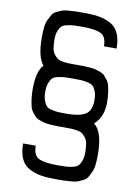

<svg xmlns="http://www.w3.org/2000/svg" viewBox="-105 -819 829 1138"><g transform="rotate(10 309.0 -250.0)"><path d="M309 250Q256 250 219.5 243.5Q183 237 150.5 219.5Q118 202 101.5 166Q85 130 85 75H161Q161 134 196 150.5Q231 167 309 167Q344 167 360 166Q376 165 399 160Q422 155 432 144.5Q442 134 449.5 114Q457 94 457 64Q457 33 453 11Q449 -11 438 -24.5Q427 -38 417.5 -45.5Q408 -53 387 -56.5Q366 -60 352 -60.5Q338 -61 309 -61Q279 -61 264 -61Q249 -61 224.5 -63Q200 -65 188.5 -68Q177 -71 158.5 -77.5Q140 -84 131.5 -93.5Q123 -103 112 -117Q101 -131 96.5 -150Q92 -169 88.5 -194Q85 -219 85 -250Q85 -361 124 -400Q85 -444 85 -564Q85 -599 88 -625.5Q91 -652 100.5 -671.5Q110 -691 118 -704.5Q126 -718 144 -726.5Q162 -735 174.5 -740Q187 -745 213 -747Q239 -749 255 -749.5Q271 -750 305 -750Q307 -750 309 -750Q362 -750 398.5 -743.5Q435 -737 467.5 -719.5Q500 -702 516.5 -666Q533 -630 533 -575H457Q457 -634 422 -650.5Q387 -667 309 -667Q274 -667 258 -666Q242 -665 219 -660Q196 -655 186 -644.5Q176 -634 168.5 -614Q161 -594 161 -564Q161 -533 165 -511Q169 -489 180 -475.5Q191 -462 200.5 -454.5Q210 -447 231 -443.5Q252 -440 266 -439.5Q280 -439 309 -439Q339 -439 354 -439Q369 -439 393.5 -437Q418 -435 429.5 -432Q441 -429 459.5 -422.5Q478 -416 486.5 -406.5Q495 -397 506 -383Q517 -369 521.5 -350Q526 -331 529.5 -306Q533 -281 533 -250Q533 -161 478 -115Q533 -75 533 64Q533 99 530 125.5Q527 152 517.5 171.5Q508 191 500 204.5Q492 218 474 226.5Q456 235 443.5 240Q431 245 405 247Q379 249 363 249.5Q347 250 313 250Q310 250 309 250ZM309 -143Q384 -143 420.5 -164.5Q457 -186 457 -250Q457 -281 449.5 -301.5Q442 -322 432 -332.5Q422 -343 399 -348Q376 -353 360 -354Q344 -355 309 -355Q274 -355 258 -354Q242 -353 219 -348Q196 -343 186 -332.5Q176 -322 168.5 -301.5Q161 -281 161 -250Q161 -219 168.5 -198Q176 -177 186 -166Q196 -155 219 -150Q242 -145 258 -144Q274 -143 309 -143Z"/></g></svg>

Font: Hermit Light
Style: Regular
Weight: 300
Designer: Pablo Caro
Version: Version 2.000;PS 002.000;hotconv 1.0.88;makeotf.lib2.5.64775